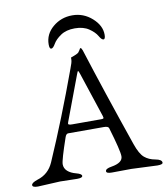

<svg xmlns="http://www.w3.org/2000/svg" viewBox="-94 -931 884 1014"><g transform="rotate(-10 347.5 -424.5)"><path d="M213 -724Q213 -779 257.5 -816.5Q302 -854 362 -854Q422 -854 467.5 -813.5Q513 -773 513 -724Q513 -700 503 -700Q493 -700 480.5 -722Q468 -744 438.5 -764Q409 -784 363 -784Q317 -784 287.5 -764Q258 -744 245.5 -722Q233 -700 223 -700Q213 -700 213 -724ZM238 1 147 -1 27 5Q-2 5 -2 -7.5Q-2 -20 31 -31Q91 -49 117 -108Q213 -328 304 -578Q317 -611 317 -623.5Q317 -636 318 -636Q354 -648 360 -655.5Q366 -663 368 -667Q372 -676 375 -676Q380 -676 385 -662Q459 -429 563 -128Q582 -73 605 -53.5Q628 -34 662.5 -28Q697 -22 697 -5Q697 5 668 5L529 -1L424 0Q395 0 395 -12Q395 -26 428 -31Q489 -41 489 -76Q489 -106 451 -233Q448 -244 424 -244H233Q222 -244 216 -226Q176 -110 176 -88Q176 -66 192.5 -51Q209 -36 238 -28.5Q267 -21 267 -10Q267 1 238 1ZM333 -542 243 -302Q241 -296 241 -294Q241 -287 262 -287H417Q431 -287 431 -292Q431 -294 429 -302L350 -541Q344 -559 341.5 -559Q339 -559 333 -542Z"/></g></svg>

Font: EB Garamond
Style: Regular
Weight: 400
Version: Version 0.012